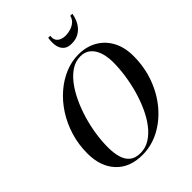

<svg xmlns="http://www.w3.org/2000/svg" viewBox="-271 -1118 1269 1269"><g transform="rotate(-45 363.0 -484.0)"><path d="M305 10Q187 10 120.5 -61.5Q54 -133 54 -255Q54 -338.5 77 -414Q100 -489.5 140.5 -552.8Q181 -616 234.8 -662.5Q288.5 -709 349.8 -734.5Q411 -760 474.5 -760Q548 -760 604.8 -727.8Q661.5 -695.5 693.5 -636Q725.5 -576.5 725.5 -495Q725.5 -390.5 691.8 -299Q658 -207.5 599 -138Q540 -68.5 464.2 -29.2Q388.5 10 305 10ZM305 -8Q351.5 -8 391.5 -32.8Q431.5 -57.5 464.5 -100.2Q497.5 -143 523 -198.8Q548.5 -254.5 566 -316.5Q583.5 -378.5 592.5 -441.8Q601.5 -505 601.5 -563Q601.5 -594 595.2 -625.5Q589 -657 574.5 -683.2Q560 -709.5 535.5 -725.8Q511 -742 474.5 -742Q430.5 -742 391.8 -717.2Q353 -692.5 320 -649.8Q287 -607 260.8 -551.2Q234.5 -495.5 216 -433.5Q197.5 -371.5 188 -308.2Q178.5 -245 178.5 -187Q178.5 -135.5 189.8 -95Q201 -54.5 228.8 -31.2Q256.5 -8 305 -8ZM494.5 -841Q462.5 -841 444.2 -853.8Q426 -866.5 417.5 -887Q409 -907.5 408.5 -931.5Q408 -955.5 411.5 -978.5H431Q427 -954.5 435.8 -938.8Q444.5 -923 462.5 -915Q480.5 -907 504.5 -907Q528.5 -907 552.5 -914.8Q576.5 -922.5 594.2 -938.2Q612 -954 617.5 -978.5H637Q633.5 -955.5 624 -931.5Q614.5 -907.5 597.5 -887Q580.5 -866.5 555.2 -853.8Q530 -841 494.5 -841Z"/></g></svg>

Font: Bodoni Moda 11pt Medium
Style: Italic
Weight: 500
Italic angle: -13°
Designer: Owen Earl
Foundry: indestructible type
Version: Version 2.004